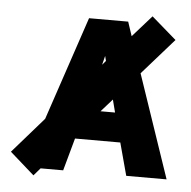

<svg xmlns="http://www.w3.org/2000/svg" viewBox="-55 -821 906 912"><g transform="rotate(5 398.0 -365.0)"><path d="M417 -515.6 433.6 -535.2 427.7 -558.6ZM544.9 -663.1 635.7 -765.6 753.9 -663.1 602.5 -491.2 769.5 0H577.1L535.2 -155.3H319.3L276.4 0H168.9L137.7 36.1L21.5 -66.4L169.9 -236.3L335.9 -730.5H522.5ZM428.7 -294.9H498L482.4 -355.5Z"/></g></svg>

Font: Gen Shin Gothic Heavy
Style: Bold
Weight: 900
Designer: [Source Han Sans]
Ryoko NISHIZUKA  (kana & ideographs); Paul D. Hunt (Latin, Greek & Cyrillic); Wenlong ZHANG  (bopomofo
Version: Version 1.002.20150607